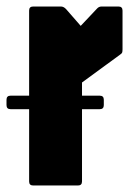

<svg xmlns="http://www.w3.org/2000/svg" viewBox="-36 -570 397 590"><path d="M66 0Q53.5 0 53.5 -12.5V-537.5Q53.5 -550 66 -550H151Q160 -550 167.5 -541.5L212 -490.5L262.5 -544Q268 -550 276.5 -550H328Q340.5 -550 340.5 -537.5V-419Q340.5 -411 339.2 -408.2Q338 -405.5 333.5 -402.5L216 -316.5V-12.5Q216 0 203.5 0ZM-3.5 -234.5Q-16 -234.5 -16 -247V-263.5Q-16 -276 -3.5 -276H270.5Q283 -276 283 -263.5V-247Q283 -234.5 270.5 -234.5Z"/></svg>

Font: Jaro 24pt
Style: Regular
Weight: 400
Designer: Agyei Archer, Celine Hurka, Mirko Velimirović
Version: Version 1.000